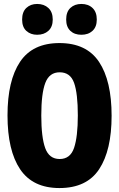

<svg xmlns="http://www.w3.org/2000/svg" viewBox="-20 -943 603 972"><path d="M281 9Q146 9 82 -86Q18 -181 18 -359Q18 -535 81.5 -630Q145 -725 281 -725Q418 -725 481.5 -629.5Q545 -534 545 -357Q545 -182 482 -86.5Q419 9 281 9ZM282 -138Q336 -138 355 -194.5Q374 -251 374 -359Q374 -470 355 -523.5Q336 -577 282 -577Q230 -577 209.5 -523.5Q189 -470 189 -358Q189 -248 209 -193Q229 -138 282 -138ZM392 -767Q357 -767 336 -787Q315 -807 315 -844Q315 -883 336.5 -903Q358 -923 392 -923Q427 -923 448.5 -902.5Q470 -882 470 -844Q470 -807 448.5 -787Q427 -767 392 -767ZM168 -767Q135 -767 113.5 -786.5Q92 -806 92 -844Q92 -883 113.5 -903Q135 -923 168 -923Q203 -923 225 -902.5Q247 -882 247 -844Q247 -807 225 -787Q203 -767 168 -767Z"/></svg>

Font: Noto Sans Mono SemiCondensed Black
Style: Regular
Weight: 900
Width: 4
Designer: Monotype Design Team
Foundry: Monotype Imaging Inc.
Version: Version 2.014; ttfautohint (v1.8.4.7-5d5b)